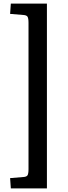

<svg xmlns="http://www.w3.org/2000/svg" viewBox="-20 -832 379 1064"><path d="M40 212 36 155 109 149Q127 148 132.5 139.5Q138 131 138 105V-705Q138 -731 132.5 -739.5Q127 -748 109 -749L36 -755L40 -812H240V212Z"/></svg>

Font: Literata 12pt Medium
Style: Regular
Weight: 500
Designer: Latin by Veronika Burian and Jose Scaglione. Greek by Irene Vlachou. Cyrillic by Vera Evstafieva.
Foundry: TypeTogether
Version: Version 3.002